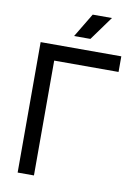

<svg xmlns="http://www.w3.org/2000/svg" viewBox="-102 -1024 787 1090"><g transform="rotate(10 291.5 -478.5)"><path d="M259 -819H353L453 -957H342ZM172 0V-662H543V-752H78V0Z"/></g></svg>

Font: Hibana SubMedium
Style: Regular
Weight: 500
Width: 6
Designer: pygmalion
Foundry: ybstudio
Version: Version 0.930;hotconv 1.0.109;makeotfexe 2.5.65596